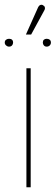

<svg xmlns="http://www.w3.org/2000/svg" viewBox="-73 -787 234 807"><path d="M-18 -608Q-18 -616 -22.5 -620Q-27 -624 -35 -624Q-42 -624 -47.5 -620Q-53 -616 -53 -608Q-53 -601 -47.5 -596Q-42 -591 -35 -591Q-27 -591 -22.5 -596Q-18 -601 -18 -608ZM141 -608Q141 -616 136 -620Q131 -624 123 -624Q116 -624 111.5 -620Q107 -616 107 -608Q107 -601 111.5 -596Q116 -591 123 -591Q131 -591 136 -596Q141 -601 141 -608ZM113 -743Q116 -748 116 -752Q116 -756 114.5 -759Q113 -762 109 -764Q106 -767 101.5 -767Q97 -767 93.5 -764.5Q90 -762 87 -756L36 -642H58ZM38 0H56V-500H38Z"/></svg>

Font: Advent Pro Thin
Style: Regular
Weight: 250
Version: Version 3.000